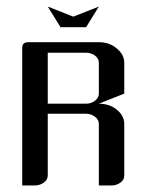

<svg xmlns="http://www.w3.org/2000/svg" viewBox="-20 -567 448 587"><path d="M47.9 0V-420.9Q47.9 -438 66.9 -438H282.2Q314.5 -438 336.9 -418.9Q359.9 -399.9 359.9 -375V-280.8L282.2 -250Q314.5 -250 336.9 -231.9Q359.9 -213.4 359.9 -188V-30.8Q359.9 -16.6 348.1 -8.8Q336.4 0 320.8 0H282.2V-188Q282.2 -201.2 270.5 -210Q258.3 -219.2 243.2 -219.2H126V-30.8Q126 -17.1 113.8 -8.8Q102.1 0 86.9 0ZM126 -250H243.2Q258.8 -250 270 -258.8Q282.2 -268.1 282.2 -280.8V-375Q282.2 -388.2 270.5 -397Q258.8 -405.8 243.2 -405.8H126ZM126 -546.9 204.1 -516.1 282.2 -546.9 243.2 -483.9H165Z"/></svg>

Font: Hhenum
Style: Regular
Weight: 400
Designer: T. Christopher White
Version: Version 1.0